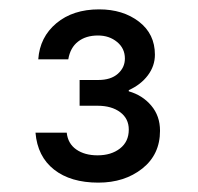

<svg xmlns="http://www.w3.org/2000/svg" viewBox="-20 -880 423 410"><path d="M190 -490Q130.8 -490 95.4 -517.9Q60 -545.8 55.8 -596.7H122.5Q125 -573.3 142.9 -560.8Q160.8 -548.3 188.3 -548.3Q217.5 -548.3 236.2 -562.9Q255 -577.5 255 -603.3Q255 -626.7 236.7 -640.4Q218.3 -654.2 188.3 -654.2H150V-709.2H190Q216.7 -709.2 231.7 -722.5Q246.7 -735.8 246.7 -755Q246.7 -776.7 230 -790.4Q213.3 -804.2 189.2 -804.2Q163.3 -804.2 146.7 -791.2Q130 -778.3 125.8 -753.3H61.7Q65 -800.8 100.4 -830.4Q135.8 -860 191.7 -860Q242.5 -860 276.7 -833.8Q310.8 -807.5 310.8 -763.3Q310.8 -739.2 295.8 -719.2Q280.8 -699.2 255 -687.5V-685Q284.2 -676.7 302.9 -654.6Q321.7 -632.5 321.7 -600.8Q321.7 -550 283.8 -520Q245.8 -490 190 -490Z"/></svg>

Font: Funnel Sans Light
Style: Regular
Weight: 400
Version: Version 1.000